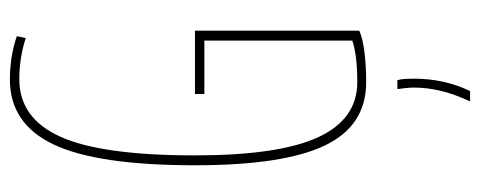

<svg xmlns="http://www.w3.org/2000/svg" viewBox="-311 -439 970 388"><g transform="rotate(-90 174.0 -245.0)"><path d="M34 -336Q34 -533 76 -621.5Q118 -710 207 -710Q254 -710 295 -696L291 -678Q269 -685 248.5 -688Q228 -691 208 -691Q129 -691 91.5 -607.5Q54 -524 54 -336Q54 -167 90.5 -87.5Q127 -8 202 -8Q256 -8 286 -18V-317H178V-336H306V-4Q291 3 262.5 6.5Q234 10 202 10Q114 10 74 -73.5Q34 -157 34 -336ZM163 220Q178 188 184.5 160.5Q191 133 191 107Q191 98 190 89.5Q189 81 188 73H206Q208 80 208.5 88.5Q209 97 209 107Q209 168 184 220Z"/></g></svg>

Font: Georama Condensed Thin
Style: Regular
Weight: 100
Width: 3
Designer: Jean-Baptiste Levee
Foundry: Production Type
Version: Version 1.000